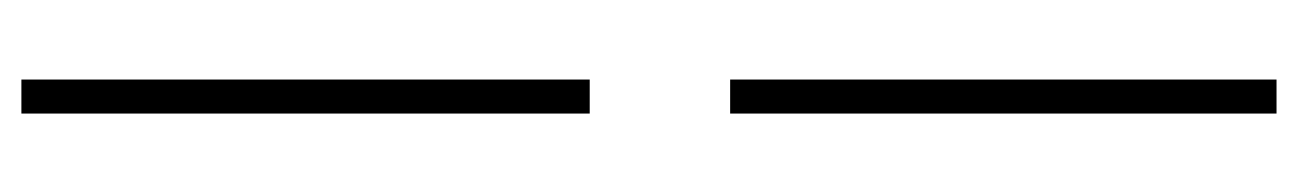

<svg xmlns="http://www.w3.org/2000/svg" viewBox="-524 -374 1184 175"><g transform="rotate(90 67.5 -286.0)"><path d="M52 -858V-360H83V-858ZM52 286H83V-232H52Z"/></g></svg>

Font: 寒蝉无机体 CompactMedium
Style: Regular
Weight: 500
Width: 3
Designer: ChillTanhei {Warren2060}; 
Source Han Sans {Ryoko NISHIZUKA 西塚涼子 (kana, bopomofo & ideographs); Paul D. Hunt (Latin, Gre
Foundry: ChillType&Adobe
Version: Version 1.000;Glyphs 3.1.1 (3135)